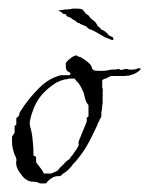

<svg xmlns="http://www.w3.org/2000/svg" viewBox="-20 -425 347 447"><path d="M73 2Q66 -2 57 -2Q48 -2 41 -7Q35 -10 27 -22Q19 -33 18 -41Q17 -46 18 -50Q19 -53 17 -59Q12 -68 11 -75Q8 -83 8 -97V-107L14 -116V-132L17 -134L18 -135V-150L20 -152Q21 -152 22 -153Q24 -155 25 -159Q25 -163 27 -165L37 -180Q51 -200 72 -221Q94 -243 122 -250H142L144 -253V-255Q135 -260 135 -262Q133 -264 133 -277Q134 -278 134 -278.5Q134 -279 134 -279Q134 -280 136 -282Q138 -284 140 -286Q142 -288 145 -290Q153 -296 158 -296Q159 -295 163 -293Q167 -293 169 -291Q171 -290 174 -288Q177 -286 180 -284Q183 -282 185.5 -279.5Q188 -277 190 -275Q191 -274 192 -272Q193 -270 194 -268Q194 -264 198 -262Q200 -260 212 -260Q227 -260 230 -261Q236 -263 241 -263Q250 -263 254 -264Q256 -265 260 -263Q260 -261 266 -263Q269 -264 272.5 -264.5Q276 -265 280 -263Q285 -263 288.5 -263Q292 -263 296 -264Q298 -265 299 -265Q300 -265 301 -266H307V-263Q303 -259 299 -256.5Q295 -254 290 -252L280 -249Q274 -249 271 -248H238Q233 -246 228 -243Q227 -242 225.5 -242Q224 -242 222 -241Q220 -240 218 -238V-221Q220 -219 219 -210V-196Q219 -192 219 -187.5Q219 -183 218 -179Q218 -175 217.5 -171Q217 -167 216 -163V-154Q215 -150 212 -147Q212 -145 211 -143.5Q210 -142 209 -140Q205 -130 200 -120Q195 -110 190 -100Q185 -90 179.5 -81Q174 -72 168 -64Q166 -62 164 -59Q162 -56 160 -54Q158 -51 155 -48Q152 -45 150 -43Q142 -30 126 -20L122 -16Q117 -14 114 -15Q111 -15 105 -13Q101 -11 97.5 -8.5Q94 -6 92 -4Q91 -3 90 -1.5Q89 0 87 2ZM99 -21 113 -27Q114 -28 115 -29Q116 -30 117 -31Q117 -32 120 -35Q127 -41 133 -48Q135 -50 137 -51.5Q139 -53 142 -55Q144 -59 147 -62Q150 -65 152 -69Q155 -73 157.5 -76.5Q160 -80 162 -84Q164 -88 163 -90Q162 -93 164 -98L182 -142V-151L186 -154V-180Q180 -187 178 -196Q177 -201 175.5 -206Q174 -211 172 -215Q171 -217 170 -219.5Q169 -222 167 -225Q165 -228 163.5 -230.5Q162 -233 160 -234Q158 -236 157 -238Q156 -238 154 -242H140Q136 -240 130 -240Q123 -238 118.5 -236Q114 -234 110 -232Q90 -219 77 -204Q62 -186 55 -163Q54 -161 53 -157.5Q52 -154 51 -149Q48 -140 50 -131Q55 -114 56 -99Q57 -91 57.5 -82Q58 -73 58 -63Q60 -61 63 -61Q64 -60 64 -57V-50Q64 -47 66 -44.5Q68 -42 71 -38Q74 -34 76 -31.5Q78 -29 79 -27Q81 -25 81 -23Q81 -21 83 -21ZM242 -332Q239 -332 235 -334Q231 -336 225 -338Q221 -340 218 -342Q215 -344 211 -346Q207 -348 204 -350Q201 -352 198 -353Q195 -355 192.5 -356Q190 -357 188 -357Q185 -359 182 -362Q181 -364 178.5 -364.5Q176 -365 173 -367Q173 -367 172 -367Q171 -367 170 -368Q169 -369 167 -369Q166 -370 166 -370.5Q166 -371 164 -371Q163 -371 161.5 -372Q160 -373 158 -374L155 -377Q154 -378 152 -378L144 -384L136 -387Q135 -388 134.5 -389.5Q134 -391 132 -392L127 -393Q126 -393 124.5 -395Q123 -397 121 -398Q120 -399 118 -399Q114 -399 118 -401Q120 -401 122 -401.5Q124 -402 127 -402Q131 -403 135 -403Q139 -403 145 -404Q148 -405 151 -405Q154 -405 156 -405Q171 -405 173 -402Q175 -399 180 -393Q181 -392 184 -390.5Q187 -389 189 -385Q191 -382 194 -380Q197 -378 199 -376Q203 -374 207 -365Q209 -363 212 -360.5Q215 -358 216 -356Q217 -356 217.5 -355.5Q218 -355 221 -354Q223 -353 225 -351.5Q227 -350 231 -346Q232 -343 239 -340Q243 -339 243.5 -336.5Q244 -334 244 -332Z"/></svg>

Font: Estonia
Style: Regular
Weight: 400
Designer: Robert E. Leuschke
Foundry: Robert E. Leuschke
Version: Version 1.014; ttfautohint (v1.8.3)